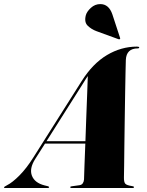

<svg xmlns="http://www.w3.org/2000/svg" viewBox="-85 -942 736 962"><path d="M91.5 -145.5Q61 -97.5 75 -61.5Q89 -25.5 138.5 -13L154.5 -9Q161 -7.5 161 -4Q161 0 154 0H-59Q-65 0 -65 -3Q-65 -6 -50.5 -13.5Q-22.5 -27.5 13 -63.5Q48.5 -99.5 82 -153L324 -535.5Q379.5 -623.5 450.8 -666Q522 -708.5 601.5 -708.5Q612.5 -708.5 612.5 -704Q612.5 -699.5 605.5 -699.5Q548 -699.5 545.5 -641.5Q545 -627 544 -582.2Q543 -537.5 542 -476Q541 -414.5 540 -347Q539 -279.5 538.2 -218Q537.5 -156.5 537 -112.5Q536.5 -68.5 536 -54Q535.5 -30 542.5 -21.8Q549.5 -13.5 577.5 -9.5Q586.5 -8 586.5 -4.5Q586.5 0 578.5 0H273Q267 0 267 -4Q267 -8 273.5 -8.5L313 -14Q324.5 -15.5 330 -24Q335.5 -32.5 336 -43Q336.5 -61 338.2 -110.5Q340 -160 342.5 -222.5H140.5ZM331.5 -524.5 148 -234.5H343Q345 -296 347.5 -360Q350 -424 352 -477.8Q354 -531.5 355 -561Q351 -555.5 345.2 -546.5Q339.5 -537.5 331.5 -524.5ZM478 -870 516.5 -752.5Q518.5 -749 516 -746.5Q514 -744 509 -745.5L398 -786Q373.5 -795 354.8 -812.8Q336 -830.5 345 -865.5Q350 -884 370.5 -902.8Q391 -921.5 417.5 -921.5Q460.5 -921.5 478 -870Z"/></svg>

Font: Fraunces 144pt Black
Style: Italic
Weight: 900
Italic angle: -16°
Version: Version 1.000;[0bf87f6ff]